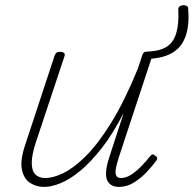

<svg xmlns="http://www.w3.org/2000/svg" viewBox="-20 -719 762 756"><path d="M154 17Q122 17 97.5 0.5Q73 -16 66 -53Q59 -90 80 -151L195 -500Q198 -508 202.5 -511.5Q207 -515 218 -515Q227 -515 232 -510.5Q237 -506 234 -498L121 -158Q105 -109 105 -78Q105 -47 119 -32.5Q133 -18 159 -18Q189 -18 229.5 -37.5Q270 -57 318 -104.5Q366 -152 418 -236Q470 -320 523 -449L540 -501Q543 -510 547.5 -513Q552 -516 563 -516Q610 -518 636.5 -535Q663 -552 674 -588.5Q685 -625 682 -682Q682 -690 687.5 -694Q693 -698 700.5 -698.5Q708 -699 714.5 -696Q721 -693 721 -685Q726 -623 712 -580Q698 -537 664 -514.5Q630 -492 576 -488L448 -100Q439 -72 436 -54Q433 -36 438 -27Q443 -18 456 -18Q477 -18 498.5 -32.5Q520 -47 539 -67Q558 -87 571 -104Q577 -111 581.5 -111Q586 -111 591 -106Q599 -101 599 -96Q599 -91 595 -86Q582 -68 559.5 -43.5Q537 -19 508.5 -1Q480 17 449 17Q432 17 420 10.5Q408 4 402 -9.5Q396 -23 398 -45.5Q400 -68 410 -99L467 -274Q424 -191 380 -135Q336 -79 295 -45.5Q254 -12 218 2.5Q182 17 154 17Z"/></svg>

Font: Playwrite US Trad Thin
Style: Regular
Weight: 250
Designer: Veronika Burian, José Scaglione
Foundry: TypeTogether
Version: Version 1.003